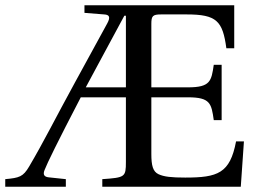

<svg xmlns="http://www.w3.org/2000/svg" viewBox="-83 -712 979 732"><path d="M-63 0H168V-29L102 -36C85 -38 80 -47 87 -64C97 -90 135 -168 225 -341H397V-95C397 -37 394 -35 307 -29V0H835L847 -173H817C794 -51 747 -35 623 -35C571 -35 542 -38 521 -48C500 -58 494 -81 494 -125V-341H634C719 -341 723 -317 732 -254H762V-465H732C723 -403 719 -379 634 -379H494V-621C494 -651 499 -657 531 -657H629C743 -657 766 -632 780 -528H810V-692H239V-663L314 -657C334 -656 339 -647 326 -623L203 -398C128 -261 83 -170 28 -77C5 -38 -9 -34 -63 -29ZM244 -379C266 -419 329 -538 391 -652H397V-379Z"/></svg>

Font: Lingua Franca
Style: Regular
Weight: 400
Version: Version 1.19